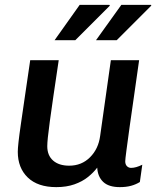

<svg xmlns="http://www.w3.org/2000/svg" viewBox="-20 -758 641 788"><path d="M211 10Q135 10 94 -29.5Q53 -69 53 -135Q53 -148 56 -175.5Q59 -203 65.5 -247.5Q72 -292 81.5 -357.5Q91 -423 104 -511H221Q208 -424 199 -362.5Q190 -301 184.5 -260Q179 -219 176.5 -195Q174 -171 174 -158Q174 -120 198 -99Q222 -78 264 -78Q315 -78 349.5 -112.5Q384 -147 391 -200L435 -511H551Q541 -438 530.5 -367Q520 -296 512 -237.5Q504 -179 499 -141.5Q494 -104 494 -96Q494 -83 501 -76Q508 -69 518 -69Q538 -69 564 -82L554 -11Q538 -1 518 4.5Q498 10 472 10Q426 10 403.5 -11.5Q381 -33 379 -70Q364 -50 341 -31.5Q318 -13 285.5 -1.5Q253 10 211 10ZM374 -593 478 -738H600L601 -735L459 -593ZM204 -593 307 -738H429L431 -735L289 -593Z"/></svg>

Font: Chivo Mono Medium
Style: Italic
Weight: 500
Italic angle: -8.05°
Monospace: yes
Designer: Hector Gatti
Foundry: Omnibus-Type
Version: Version 1.008